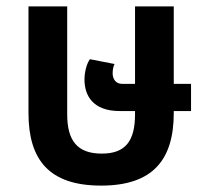

<svg xmlns="http://www.w3.org/2000/svg" viewBox="-20 -568 653 600"><path d="M296 12C458 12 523 -69 523 -215V-221H577V-306H523V-548H402V-306H361C342 -306 332 -321 332 -339C332 -349 334 -361 338 -368L261 -383C250 -368 244 -341 244 -319C244 -271 269 -221 354 -221H402V-211C402 -126 371 -88 298 -88C221 -88 190 -129 190 -211V-548H69V-215C69 -69 133 12 296 12Z"/></svg>

Font: Noto Sans Thai SemCond SemBd
Style: Regular
Weight: 600
Width: 4
Designer: Monotype Design Team
Foundry: Monotype Imaging Inc.
Version: Version 2.002